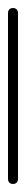

<svg xmlns="http://www.w3.org/2000/svg" viewBox="-20 -460 65 480"><path d="M0 -13H25V-428H0ZM13 -25Q9 -25 6 -23.5Q3 -22 1.5 -19Q0 -16 0 -13Q0 -9 1.5 -6Q3 -3 6 -1.5Q9 0 13 0Q16 0 19 -1.5Q22 -3 23.5 -6Q25 -9 25 -13Q25 -16 23.5 -19Q22 -22 19 -23.5Q16 -25 13 -25ZM13 -440Q9 -440 6 -438.5Q3 -437 1.5 -434Q0 -431 0 -428Q0 -424 1.5 -421Q3 -418 6 -416.5Q9 -415 13 -415Q16 -415 19 -416.5Q22 -418 23.5 -421Q25 -424 25 -428Q25 -431 23.5 -434Q22 -437 19 -438.5Q16 -440 13 -440Z"/></svg>

Font: Wavefont Thin
Style: Regular
Weight: 100
Monospace: yes
Version: Version 3.005;gftools[0.9.33]